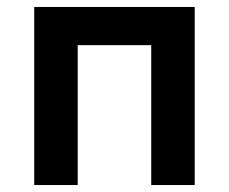

<svg xmlns="http://www.w3.org/2000/svg" viewBox="-20 -531 657 551"><path d="M78.2 0V-511H538.8V0H414V-401.4H203V0Z"/></svg>

Font: Overpass
Style: Regular
Weight: 400
Designer: Delve Withrington, Dave Bailey, Thomas Jockin
Foundry: Delve Fonts LLC
Version: Version 4.000